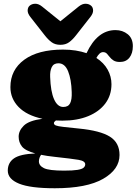

<svg xmlns="http://www.w3.org/2000/svg" viewBox="-20 -759 728 1024"><path d="M400 -73.5Q514.5 -62.5 566 -30.2Q617.5 2 617.5 67.5Q617.5 144.5 530 194.8Q442.5 245 272.5 245Q142 245 81.8 220.5Q21.5 196 21.5 151Q21.5 108.5 54.8 85.5Q88 62.5 168.5 59.5Q114.5 44.5 97 22.2Q79.5 0 79.5 -30Q79.5 -62 107 -89Q134.5 -116 206.5 -125.5Q122.5 -143.5 79 -188.5Q35.5 -233.5 35.5 -294.5Q35.5 -386.5 109.5 -440.5Q183.5 -494.5 316 -494.5Q352.5 -494.5 383.8 -489.5Q415 -484.5 441.5 -475.5Q499 -598.5 596 -598.5Q634 -598.5 661.2 -576.5Q688.5 -554.5 688.5 -513Q688.5 -475 670.5 -451.8Q652.5 -428.5 619.5 -428.5Q598 -428.5 585.5 -436.5Q573 -444.5 565.2 -454.8Q557.5 -465 549.8 -473Q542 -481 529.5 -481Q510.5 -481 494 -450Q534 -424 554.2 -387.5Q574.5 -351 574.5 -310Q574.5 -251 541.8 -207.2Q509 -163.5 450.2 -139.5Q391.5 -115.5 312.5 -115.5Q295 -115.5 278 -116.5Q267.5 -109 267.5 -102.5Q267.5 -94 278.2 -89.8Q289 -85.5 317.8 -82.2Q346.5 -79 400 -73.5ZM291.5 -421.5Q266 -421.5 256 -401Q246 -380.5 247.5 -348.5Q250 -271.5 268.2 -230Q286.5 -188.5 317.5 -188.5Q344 -188.5 354 -208.2Q364 -228 362.5 -268Q360.5 -336 343.2 -378.8Q326 -421.5 291.5 -421.5ZM187.5 101.5Q187.5 124.5 214.5 137.8Q241.5 151 321.5 151Q369 151 393.2 147Q417.5 143 426 135.2Q434.5 127.5 434.5 117.5Q434.5 99.5 399.2 93.5Q364 87.5 271.5 77.5Q229.5 73 198 66.5L198.5 68Q195 71.5 191.2 81.5Q187.5 91.5 187.5 101.5ZM386 -571.5Q367 -547 348.2 -533.5Q329.5 -520 302 -520Q274.5 -520 255.8 -533.5Q237 -547 218 -571.5L142 -668.5Q127 -687.5 127.5 -703.5Q128 -719.5 137.5 -728Q149 -738.5 167.2 -739Q185.5 -739.5 204 -724.5L302 -645.5L400 -724.5Q419 -739.5 437 -739Q455 -738.5 466.5 -728Q476 -719.5 476.5 -703.5Q477 -687.5 462 -668.5Z"/></svg>

Font: Fraunces 9pt SuperSoft Black
Style: Regular
Weight: 900
Version: Version 1.000;[b76b70a41]